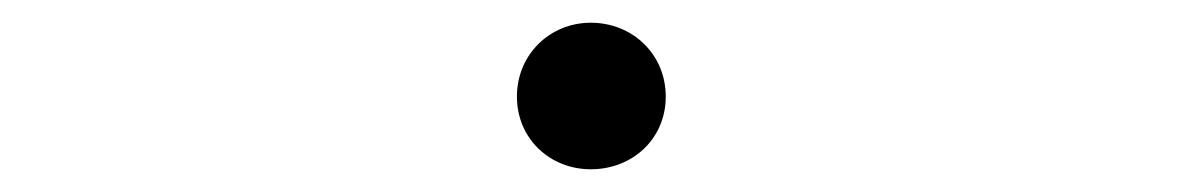

<svg xmlns="http://www.w3.org/2000/svg" viewBox="-20 -465 1040 169"><path d="M500 -316C537 -316 566 -343 566 -380C566 -417 537 -445 500 -445C464 -445 435 -417 435 -380C435 -343 464 -316 500 -316Z"/></svg>

Font: LINE Seed JP_OTF Regular
Style: Regular
Weight: 400
Designer: LY Corporation & Fontrix & Fontworks
Version: Version 1.002